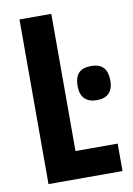

<svg xmlns="http://www.w3.org/2000/svg" viewBox="-82 -767 570 820"><g transform="rotate(-10 203.0 -357.0)"><path d="M61 0V-714H199V-119H382V0ZM327 -465Q364 -465 381 -446Q398 -427 398 -390Q398 -354 380 -335.5Q362 -317 327 -317Q293 -317 274.5 -335.5Q256 -354 256 -390Q256 -428 273 -446.5Q290 -465 327 -465Z"/></g></svg>

Font: Noto Sans Display ExtraCondensed
Style: Bold
Weight: 700
Width: 2
Designer: Monotype Design Team
Foundry: Monotype Imaging Inc.
Version: Version 2.003